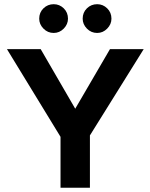

<svg xmlns="http://www.w3.org/2000/svg" viewBox="-20 -886 710 906"><path d="M297.9 -187.5 12.7 -654.3H171.9L335 -373L499 -654.3H658.2L367.2 -187.5ZM265.6 0V-272.5H404.3V0ZM438.5 -730.5Q410.2 -730.5 390.1 -751Q370.1 -771.5 370.1 -797.9Q370.1 -827.1 390.1 -846.7Q410.2 -866.2 438.5 -866.2Q465.8 -866.2 485.8 -846.7Q505.9 -827.1 505.9 -797.9Q505.9 -771.5 485.8 -751Q465.8 -730.5 438.5 -730.5ZM233.4 -730.5Q205.1 -730.5 185.1 -751Q165 -771.5 165 -797.9Q165 -827.1 185.1 -846.7Q205.1 -866.2 233.4 -866.2Q260.7 -866.2 280.8 -846.7Q300.8 -827.1 300.8 -797.9Q300.8 -771.5 280.8 -751Q260.7 -730.5 233.4 -730.5Z"/></svg>

Font: Sen
Style: Bold
Weight: 700
Designer: Kosal Sen, Philatype
Foundry: Philatype
Version: Version 2.000;gftools[0.9.31]